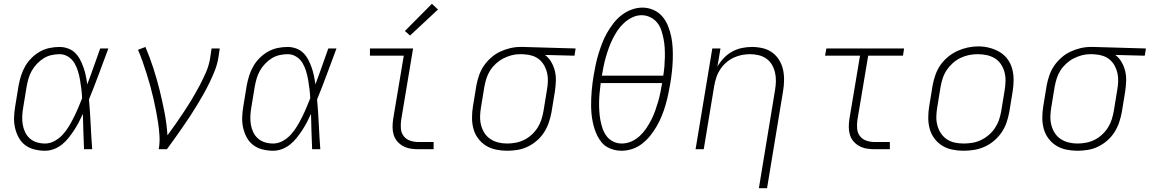

<svg xmlns="http://www.w3.org/2000/svg" viewBox="-20 -785 6048 1010"><path d="M217 8Q188 8 160.5 1Q133 -6 112 -22Q91 -38 78 -62Q65 -86 59 -113Q53 -140 54 -168.5Q55 -197 60 -226L78 -336Q83 -362 91 -387.5Q99 -413 112.5 -436.5Q126 -460 146 -480Q166 -500 190 -513.5Q214 -527 240.5 -532.5Q267 -538 293 -538Q316 -538 338 -530Q360 -522 375.5 -506.5Q391 -491 401.5 -471Q412 -451 419.5 -429.5Q427 -408 431.5 -386Q436 -364 439 -341Q457 -388 473.5 -435.5Q490 -483 507 -530H550Q525 -463 500 -395.5Q475 -328 448 -262Q454 -196 457 -130.5Q460 -65 465 0H422Q420 -46 418.5 -93Q417 -140 416 -186Q406 -164 394.5 -142Q383 -120 369.5 -99.5Q356 -79 340.5 -59.5Q325 -40 305.5 -24.5Q286 -9 263 -0.5Q240 8 217 8ZM217 -30Q243 -30 267.5 -43.5Q292 -57 310.5 -77.5Q329 -98 343 -121.5Q357 -145 369 -169Q381 -193 391.5 -218Q402 -243 412 -268Q411 -292 408 -316.5Q405 -341 401 -364.5Q397 -388 390 -411Q383 -434 371 -454Q359 -474 338.5 -487Q318 -500 293 -500Q272 -500 250 -495Q228 -490 209 -478Q190 -466 174 -449Q158 -432 147 -412.5Q136 -393 130 -372Q124 -351 120 -329L102 -219Q98 -197 97 -174.5Q96 -152 99.5 -130.5Q103 -109 112 -90Q121 -71 136.5 -57Q152 -43 173 -36.5Q194 -30 217 -30Z M815 0Q821 -34 819 -69Q817 -104 812 -137.5Q807 -171 800.5 -204Q794 -237 786.5 -269.5Q779 -302 770 -334.5Q761 -367 751 -398.5Q741 -430 730 -461.5Q719 -493 706 -523L745 -538Q768 -484 786.5 -427Q805 -370 819.5 -311.5Q834 -253 845.5 -193.5Q857 -134 861 -73Q884 -104 906.5 -136.5Q929 -169 950.5 -201.5Q972 -234 992 -267.5Q1012 -301 1030 -335Q1048 -369 1063.5 -404.5Q1079 -440 1085 -477L1093 -530H1136L1128 -477Q1122 -444 1109.5 -412.5Q1097 -381 1082 -350Q1067 -319 1050 -289Q1033 -259 1015 -229.5Q997 -200 978 -171Q959 -142 939 -113.5Q919 -85 899 -56.5Q879 -28 858 0Z M1417 8Q1388 8 1360.5 1Q1333 -6 1312 -22Q1291 -38 1278 -62Q1265 -86 1259 -113Q1253 -140 1254 -168.5Q1255 -197 1260 -226L1278 -336Q1283 -362 1291 -387.5Q1299 -413 1312.5 -436.5Q1326 -460 1346 -480Q1366 -500 1390 -513.5Q1414 -527 1440.5 -532.5Q1467 -538 1493 -538Q1516 -538 1538 -530Q1560 -522 1575.5 -506.5Q1591 -491 1601.5 -471Q1612 -451 1619.5 -429.5Q1627 -408 1631.5 -386Q1636 -364 1639 -341Q1657 -388 1673.5 -435.5Q1690 -483 1707 -530H1750Q1725 -463 1700 -395.5Q1675 -328 1648 -262Q1654 -196 1657 -130.5Q1660 -65 1665 0H1622Q1620 -46 1618.5 -93Q1617 -140 1616 -186Q1606 -164 1594.5 -142Q1583 -120 1569.5 -99.5Q1556 -79 1540.5 -59.5Q1525 -40 1505.5 -24.5Q1486 -9 1463 -0.5Q1440 8 1417 8ZM1417 -30Q1443 -30 1467.5 -43.5Q1492 -57 1510.5 -77.5Q1529 -98 1543 -121.5Q1557 -145 1569 -169Q1581 -193 1591.5 -218Q1602 -243 1612 -268Q1611 -292 1608 -316.5Q1605 -341 1601 -364.5Q1597 -388 1590 -411Q1583 -434 1571 -454Q1559 -474 1538.5 -487Q1518 -500 1493 -500Q1472 -500 1450 -495Q1428 -490 1409 -478Q1390 -466 1374 -449Q1358 -432 1347 -412.5Q1336 -393 1330 -372Q1324 -351 1320 -329L1302 -219Q1298 -197 1297 -174.5Q1296 -152 1299.5 -130.5Q1303 -109 1312 -90Q1321 -71 1336.5 -57Q1352 -43 1373 -36.5Q1394 -30 1417 -30Z M2180 0Q2159 0 2138.5 -3.5Q2118 -7 2100.5 -16.5Q2083 -26 2070 -41Q2057 -56 2051 -75.5Q2045 -95 2045 -116Q2045 -137 2048 -158L2104 -492H1926V-530H2153L2090 -152Q2087 -129 2089 -107Q2091 -85 2104 -68.5Q2117 -52 2137.5 -45Q2158 -38 2180 -38H2261V0ZM2137 -598 2110 -622 2252 -765 2284 -735Z M2648 8Q2618 8 2589 2Q2560 -4 2536 -19Q2512 -34 2495 -57Q2478 -80 2470.5 -107.5Q2463 -135 2463 -165.5Q2463 -196 2468 -226L2486 -336Q2491 -362 2500 -388.5Q2509 -415 2525 -438.5Q2541 -462 2563 -481.5Q2585 -501 2610.5 -513Q2636 -525 2663 -531.5Q2690 -538 2717 -538Q2721 -538 2725 -538Q2729 -538 2733 -538L3008 -530L3002 -492L2847 -496Q2867 -481 2880 -458.5Q2893 -436 2899 -411Q2905 -386 2904 -358.5Q2903 -331 2899 -304L2881 -194Q2876 -167 2867 -140.5Q2858 -114 2842.5 -89.5Q2827 -65 2804.5 -45.5Q2782 -26 2756 -13.5Q2730 -1 2702.5 3.5Q2675 8 2648 8ZM2648 -30Q2671 -30 2694 -34.5Q2717 -39 2738 -49.5Q2759 -60 2777 -76.5Q2795 -93 2808 -113.5Q2821 -134 2828 -156Q2835 -178 2839 -201L2857 -311Q2861 -333 2862 -355.5Q2863 -378 2858.5 -399Q2854 -420 2844 -438.5Q2834 -457 2818.5 -470.5Q2803 -484 2782.5 -491Q2762 -498 2740 -499L2726 -500Q2723 -500 2720 -500Q2717 -500 2714 -500Q2692 -500 2670 -494Q2648 -488 2627.5 -477.5Q2607 -467 2589 -450.5Q2571 -434 2558.5 -414.5Q2546 -395 2539 -373Q2532 -351 2528 -329L2510 -219Q2506 -196 2505.5 -172Q2505 -148 2511 -125.5Q2517 -103 2529 -84.5Q2541 -66 2560 -53.5Q2579 -41 2601.5 -35.5Q2624 -30 2648 -30Z M3249 8Q3229 8 3209.5 3Q3190 -2 3173 -12Q3156 -22 3144 -37Q3132 -52 3123 -69.5Q3114 -87 3108 -105.5Q3102 -124 3098 -143.5Q3094 -163 3092 -183Q3090 -203 3089.5 -224Q3089 -245 3090 -265.5Q3091 -286 3092.5 -307Q3094 -328 3097 -348.5Q3100 -369 3103 -389Q3108 -418 3114 -446.5Q3120 -475 3128.5 -502.5Q3137 -530 3147.5 -557.5Q3158 -585 3173 -611.5Q3188 -638 3207 -662.5Q3226 -687 3250 -705.5Q3274 -724 3302.5 -734.5Q3331 -745 3360 -745Q3390 -745 3418 -732.5Q3446 -720 3464.5 -698Q3483 -676 3494 -648.5Q3505 -621 3511 -592Q3517 -563 3518.5 -532Q3520 -501 3519 -470Q3518 -439 3514.5 -407.5Q3511 -376 3506 -346Q3501 -317 3495 -288.5Q3489 -260 3481 -232.5Q3473 -205 3462 -177.5Q3451 -150 3436 -123.5Q3421 -97 3402 -73Q3383 -49 3359 -30Q3335 -11 3306.5 -1.5Q3278 8 3249 8ZM3469 -387Q3473 -411 3475 -435.5Q3477 -460 3477.5 -485Q3478 -510 3476.5 -534Q3475 -558 3470.5 -581Q3466 -604 3458.5 -626.5Q3451 -649 3436.5 -666.5Q3422 -684 3400.5 -694.5Q3379 -705 3355 -705Q3330 -705 3306 -693.5Q3282 -682 3262.5 -664Q3243 -646 3228.5 -624.5Q3214 -603 3202.5 -579.5Q3191 -556 3182.5 -532.5Q3174 -509 3167 -484.5Q3160 -460 3155 -435.5Q3150 -411 3146 -387ZM3251 -30Q3276 -30 3300.5 -40.5Q3325 -51 3344.5 -69Q3364 -87 3379 -109Q3394 -131 3406 -154.5Q3418 -178 3426.5 -202Q3435 -226 3442 -250Q3449 -274 3454 -299Q3459 -324 3463 -348H3140Q3137 -324 3134.5 -299.5Q3132 -275 3131.5 -250.5Q3131 -226 3132.5 -202Q3134 -178 3138 -155Q3142 -132 3149.5 -110Q3157 -88 3170.5 -69.5Q3184 -51 3205.5 -40.5Q3227 -30 3251 -30Z M3972 205 4057 -311Q4061 -334 4061.5 -357.5Q4062 -381 4057 -403Q4052 -425 4041 -444Q4030 -463 4012 -476Q3994 -489 3971.5 -494.5Q3949 -500 3926 -500Q3903 -500 3881 -495.5Q3859 -491 3838 -481Q3817 -471 3799 -455Q3781 -439 3768 -419Q3755 -399 3748 -377Q3741 -355 3737 -333L3682 0H3639L3727 -530H3770L3754 -435Q3768 -459 3787.5 -479.5Q3807 -500 3831.5 -513.5Q3856 -527 3882.5 -532.5Q3909 -538 3935 -538Q3964 -538 3992 -531.5Q4020 -525 4042 -509Q4064 -493 4078.5 -469.5Q4093 -446 4099 -419Q4105 -392 4104.5 -362.5Q4104 -333 4099 -304L4015 205Z M4580 0Q4559 0 4538.5 -3.5Q4518 -7 4500.5 -16.5Q4483 -26 4470 -41Q4457 -56 4451 -75.5Q4445 -95 4445 -116Q4445 -137 4448 -158L4504 -492H4320L4327 -530H4736L4730 -492H4547L4490 -152Q4487 -129 4489 -107Q4491 -85 4504 -68.5Q4517 -52 4537.5 -45Q4558 -38 4580 -38H4661V0Z M5048 8Q5018 8 4989 2Q4960 -4 4936 -19Q4912 -34 4895 -57Q4878 -80 4870.5 -107.5Q4863 -135 4863 -165.5Q4863 -196 4868 -226L4886 -336Q4891 -363 4900.5 -390.5Q4910 -418 4926.5 -442Q4943 -466 4966.5 -485.5Q4990 -505 5016.5 -517Q5043 -529 5070.5 -535Q5098 -541 5127 -541Q5156 -541 5185 -533.5Q5214 -526 5238.5 -511.5Q5263 -497 5280 -474Q5297 -451 5304.5 -423Q5312 -395 5312 -365Q5312 -335 5307 -304L5289 -194Q5284 -167 5274.5 -139.5Q5265 -112 5248.5 -88Q5232 -64 5209 -44.5Q5186 -25 5159 -13Q5132 -1 5104 3.5Q5076 8 5048 8ZM5049 -30Q5049 -30 5049 -30Q5049 -30 5049 -30Q5073 -30 5096 -34Q5119 -38 5141 -48.5Q5163 -59 5182 -75.5Q5201 -92 5214.5 -112.5Q5228 -133 5235.5 -155.5Q5243 -178 5247 -201L5265 -311Q5269 -335 5269.5 -359Q5270 -383 5264 -405.5Q5258 -428 5245.5 -447Q5233 -466 5213.5 -478Q5194 -490 5171 -495Q5148 -500 5123 -500Q5100 -500 5077.5 -495.5Q5055 -491 5033 -480.5Q5011 -470 4992.5 -453.5Q4974 -437 4960.5 -417Q4947 -397 4939.5 -374.5Q4932 -352 4928 -329L4910 -219Q4906 -195 4905.5 -171Q4905 -147 4911 -125Q4917 -103 4929.5 -84Q4942 -65 4960.5 -52.5Q4979 -40 5002 -35Q5025 -30 5049 -30Z M5648 8Q5618 8 5589 2Q5560 -4 5536 -19Q5512 -34 5495 -57Q5478 -80 5470.5 -107.5Q5463 -135 5463 -165.5Q5463 -196 5468 -226L5486 -336Q5491 -362 5500 -388.5Q5509 -415 5525 -438.5Q5541 -462 5563 -481.5Q5585 -501 5610.5 -513Q5636 -525 5663 -531.5Q5690 -538 5717 -538Q5721 -538 5725 -538Q5729 -538 5733 -538L6008 -530L6002 -492L5847 -496Q5867 -481 5880 -458.5Q5893 -436 5899 -411Q5905 -386 5904 -358.5Q5903 -331 5899 -304L5881 -194Q5876 -167 5867 -140.5Q5858 -114 5842.5 -89.5Q5827 -65 5804.5 -45.5Q5782 -26 5756 -13.5Q5730 -1 5702.5 3.5Q5675 8 5648 8ZM5648 -30Q5671 -30 5694 -34.5Q5717 -39 5738 -49.5Q5759 -60 5777 -76.5Q5795 -93 5808 -113.5Q5821 -134 5828 -156Q5835 -178 5839 -201L5857 -311Q5861 -333 5862 -355.5Q5863 -378 5858.5 -399Q5854 -420 5844 -438.5Q5834 -457 5818.5 -470.5Q5803 -484 5782.5 -491Q5762 -498 5740 -499L5726 -500Q5723 -500 5720 -500Q5717 -500 5714 -500Q5692 -500 5670 -494Q5648 -488 5627.5 -477.5Q5607 -467 5589 -450.5Q5571 -434 5558.5 -414.5Q5546 -395 5539 -373Q5532 -351 5528 -329L5510 -219Q5506 -196 5505.5 -172Q5505 -148 5511 -125.5Q5517 -103 5529 -84.5Q5541 -66 5560 -53.5Q5579 -41 5601.5 -35.5Q5624 -30 5648 -30Z"/></svg>

Font: Iosevka Curly XLtEx
Style: Italic
Weight: 200
Width: 7
Italic angle: -9°
Monospace: yes
Designer: Belleve Invis
Foundry: Belleve Invis
Version: Version 11.1.0; ttfautohint (v1.8.3)